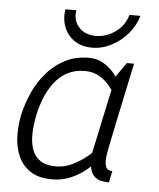

<svg xmlns="http://www.w3.org/2000/svg" viewBox="-51 -745 659 797"><g transform="rotate(5 278.0 -346.0)"><path d="M432 0Q393 0 374.5 -15Q356 -30 352.5 -57Q349 -84 354.5 -119.5Q360 -155 369 -196L381 -250H440L429 -196Q419 -151 413.5 -117.5Q408 -84 414 -66Q420 -48 442 -48L437 -25ZM421 -440 478 -430 402 -70 340 -60ZM421 -440 463 -500H493L478 -430ZM387 -150 417 -140Q417 -140 407.5 -125Q398 -110 379.5 -88Q361 -66 334 -44Q307 -22 272 -7Q237 8 195 8L207 -47Q242 -47 274 -62.5Q306 -78 331.5 -98.5Q357 -119 372 -134.5Q387 -150 387 -150ZM429 -350Q429 -350 420.5 -365.5Q412 -381 395.5 -401Q379 -421 353.5 -436.5Q328 -452 293 -452L305 -508Q338 -508 364 -493Q390 -478 408.5 -456Q427 -434 439 -412Q451 -390 457 -375Q463 -360 463 -360ZM293 -452Q251 -452 220 -435.5Q189 -419 166.5 -390Q144 -361 129.5 -325Q115 -289 107 -250Q99 -211 98 -174.5Q97 -138 107 -109Q117 -80 141 -63.5Q165 -47 207 -47L195 8Q140 8 106 -14Q72 -36 55 -73Q38 -110 36.5 -156Q35 -202 45 -250Q56 -298 77 -344Q98 -390 130.5 -427Q163 -464 206.5 -486Q250 -508 305 -508ZM235 -700Q228 -657 254 -629Q280 -601 324 -601Q369 -601 407 -629Q445 -657 456 -700H502Q490 -658 461 -624.5Q432 -591 393.5 -571Q355 -551 313 -551Q271 -551 241 -570.5Q211 -590 197 -624Q183 -658 189 -700Z"/></g></svg>

Font: Epunda Sans Light
Style: Italic
Weight: 300
Italic angle: -12.0243°
Designer: Simon Atzbach
Foundry: typofactur
Version: Version 2.204